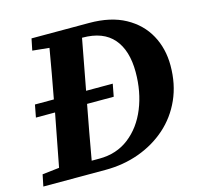

<svg xmlns="http://www.w3.org/2000/svg" viewBox="-100 -760 888 863"><g transform="rotate(-15 344.5 -328.5)"><path d="M108 -603 119 -657H387Q487 -657 554.5 -620Q622 -583 656.5 -520Q691 -457 691 -378Q691 -291 659.5 -221Q628 -151 572.5 -102Q517 -53 444 -26.5Q371 0 287 0H-2L9 -54L88 -63L135 -308H46L57 -366H145Q156 -423 166 -480.5Q176 -538 186 -595ZM408 -308H284Q272 -245 260.5 -182Q249 -119 238 -56H274Q354 -56 412 -101Q470 -146 501 -222Q532 -298 532 -390Q532 -491 484.5 -546Q437 -601 341 -601H339L295 -366H419Z"/></g></svg>

Font: Source Serif Pro
Style: Bold Italic
Weight: 700
Italic angle: -12°
Designer: Frank Grießhammer
Foundry: Adobe Systems Incorporated
Version: Version 3.001;hotconv 1.0.111;makeotfexe 2.5.65597